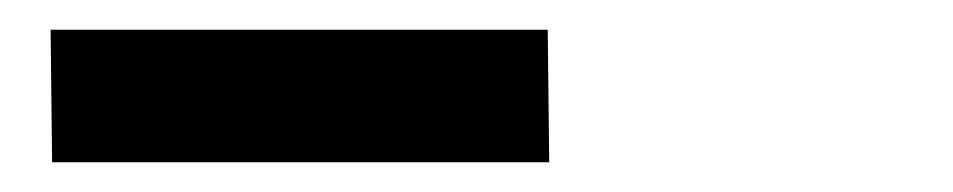

<svg xmlns="http://www.w3.org/2000/svg" viewBox="-20 -707 640 129"><path d="M14 -687H348L349 -598H15Z"/></svg>

Font: Secular One
Style: Regular
Weight: 400
Designer: Michal Sahar
Foundry: Hagilda
Version: Version 1.000